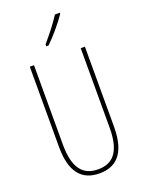

<svg xmlns="http://www.w3.org/2000/svg" viewBox="-175 -1030 836 1120"><g transform="rotate(-20 243.0 -470.0)"><path d="M344 -943V-950H314C280 -898 248 -858 203 -805V-793H217C256 -830 311 -894 344 -943ZM414 -217V-714H388V-221C388 -63 328 -15 243 -15C152 -15 98 -71 98 -221V-714H72V-217C72 -59 133 10 243 10C338 10 414 -42 414 -217Z"/></g></svg>

Font: Noto Sans Ethiopic ExtraCondensed Thin
Style: Regular
Weight: 100
Width: 2
Designer: Monotype Design Team
Foundry: Monotype Imaging Inc.
Version: Version 2.102